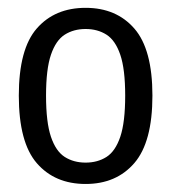

<svg xmlns="http://www.w3.org/2000/svg" viewBox="-20 -767 437 490"><path d="M198.5 -297.5Q120 -297.5 74 -350.5Q28 -403.5 28 -523Q28 -642 74 -694.5Q120 -747 198.5 -747Q277 -747 323 -694Q369 -641 369 -523Q369 -404.5 323 -351Q277 -297.5 198.5 -297.5ZM198.5 -352Q229 -352 251.8 -366.5Q274.5 -381 287 -418Q299.5 -455 299.5 -523Q299.5 -590.5 287 -627.2Q274.5 -664 251.8 -678.5Q229 -693 198.5 -693Q168 -693 145.2 -678.5Q122.5 -664 110 -627.2Q97.5 -590.5 97.5 -523Q97.5 -455 110 -418Q122.5 -381 145.2 -366.5Q168 -352 198.5 -352Z"/></svg>

Font: Encode Sans Condensed
Style: Regular
Weight: 400
Width: 3
Designer: Multiple Designers
Foundry: Impallari Type
Version: Version 3.000; ttfautohint (v1.8.3) -l 8 -r 50 -G 200 -x 14 